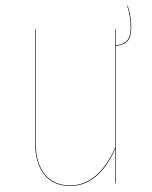

<svg xmlns="http://www.w3.org/2000/svg" viewBox="-20 -616 511 645"><path d="M409.2 -596.2Q420.9 -562 420.9 -523.9Q420.9 -491.7 408.7 -478.3Q396.5 -464.8 369.1 -461.9V0H367.2V-116.2Q311 8.8 215.8 8.8Q159.7 8.8 128.9 -29.3Q98.1 -67.4 98.1 -133.8V-517.1H100.1V-133.8Q100.1 -68.4 130.4 -30.8Q160.6 6.8 215.8 6.8Q309.6 6.8 367.2 -120.1V-517.1H369.1V-463.9Q394.5 -466.3 406.7 -479.5Q418.9 -492.7 418.9 -523.9Q418.9 -562 407.2 -596.2Z"/></svg>

Font: Fira Sans Compressed Two
Style: Regular
Weight: 100
Width: 1
Designer: Carrois Corporate & Edenspiekermann AG
Foundry: Carrois Corporate GbR & Edenspiekermann AG
Version: Version 4.203;PS 004.203;hotconv 1.0.88;makeotf.lib2.5.64775